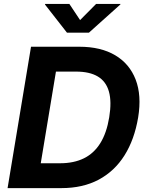

<svg xmlns="http://www.w3.org/2000/svg" viewBox="-20 -968 758 988"><path d="M295.9 0H86.4L107.4 -127.9H289.1Q359.9 -127.9 411.6 -153.3Q463.4 -178.7 496.1 -231.2Q528.8 -283.7 542 -364.3Q555.2 -444.8 540.5 -496.8Q525.9 -548.8 483.6 -574.2Q441.4 -599.6 371.1 -599.6H182.6L203.6 -727.5H388.7Q498.5 -727.5 572.5 -683.8Q646.5 -640.1 678 -558.6Q709.5 -477.1 690.9 -363.8Q671.9 -250 620.8 -168.7Q569.8 -87.4 488.3 -43.7Q406.7 0 295.9 0ZM289.1 -727.5 168.5 0H19L139.6 -727.5ZM336.9 -947.8 392.1 -864.7 474.6 -947.8H600.1L599.1 -944.8L437.5 -799.8H324.7L211.4 -944.8L212.4 -947.8Z"/></svg>

Font: Inter 17pt
Style: Bold Italic
Weight: 700
Italic angle: -9.3988°
Version: Version 4.001;git-66647c0bb